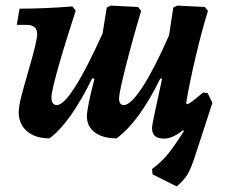

<svg xmlns="http://www.w3.org/2000/svg" viewBox="-20 -484 815 687"><path d="M740 -116 680 68Q665 116 651.5 139Q638 162 612 183L526 140L524 121Q556 97 579 69.5Q602 42 638 -15L635 -18Q597 12 567 12Q524 12 524 -25Q524 -35 533.5 -80Q543 -125 560 -202L554 -204Q478 -48 397 11Q348 11 319.5 -10Q291 -31 291 -68Q291 -98 318 -202L310 -204Q231 -43 157 11Q106 11 76.5 -14.5Q47 -40 47 -82Q47 -103 56 -138Q65 -173 82 -232Q113 -337 113 -362Q113 -395 75 -395H40L50 -453Q138 -453 239 -461L251 -446Q212 -327 188 -241.5Q164 -156 164 -135Q164 -122 169 -115Q174 -108 183 -108Q231 -108 347 -364L362 -457L376 -464L474 -459L485 -445Q455 -345 430.5 -248.5Q406 -152 406 -132Q406 -108 423 -108Q448 -108 490.5 -173.5Q533 -239 585 -358L600 -457L614 -464L713 -459L724 -445Q702 -374 680 -280.5Q658 -187 646 -115L650 -111Q657 -113 670 -123Q683 -133 707 -153L723 -151Z"/></svg>

Font: Alegreya
Style: Bold Italic
Weight: 700
Italic angle: -7°
Designer: Juan Pablo del Peral
Foundry: Huerta Tipografica
Version: Version 2.007; ttfautohint (v1.6)